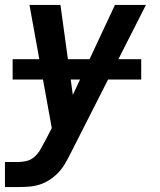

<svg xmlns="http://www.w3.org/2000/svg" viewBox="-24 -540 644 775"><path d="M-4 215V114H48Q65 114 82.5 110Q100 106 114 94Q128 82 137.5 66Q147 50 155 34Q155 34 155 33.5Q155 33 156 33L185 -23L95 -520H220L270 -157L440 -520H565L261 79Q251 99 239.5 119Q228 139 212 156Q196 173 176 186Q156 199 134.5 205.5Q113 212 91.5 213.5Q70 215 48 215ZM546 -219H27V-301H546Z"/></svg>

Font: Iosevka SS04 Extended
Style: Bold Italic
Weight: 700
Width: 7
Italic angle: -9°
Monospace: yes
Designer: Belleve Invis
Foundry: Belleve Invis
Version: Version 19.0.0; ttfautohint (v1.8.4)